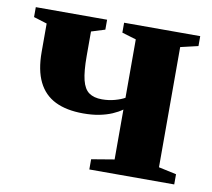

<svg xmlns="http://www.w3.org/2000/svg" viewBox="-64 -595 738 667"><g transform="rotate(10 305.0 -261.5)"><path d="M291.5 0V-36L372 -49.5V-225.5Q357.5 -215 337.8 -206.5Q318 -198 293 -193Q268 -188 236.5 -188Q177.5 -188 137.8 -207.5Q98 -227 77.8 -268Q57.5 -309 57.5 -373.5V-473.5L10.5 -488V-523H262V-488L214 -473V-387Q214 -332.5 221.5 -302.2Q229 -272 246.2 -259.8Q263.5 -247.5 292 -247.5Q316 -247.5 337.5 -253.5Q359 -259.5 372 -267V-473L322 -488V-523H590.5V-488L528.5 -473.5V-49.5L591 -36V0Z"/></g></svg>

Font: Merriweather 96pt ExtraBold
Style: Regular
Weight: 800
Version: Version 2.100